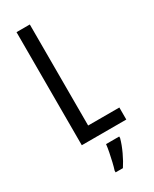

<svg xmlns="http://www.w3.org/2000/svg" viewBox="-236 -771 843 1050"><g transform="rotate(-30 185.5 -246.5)"><path d="M73 0V-714H157V-76H354V0ZM274 71Q264 108 244.5 149.5Q225 191 205 221H159V210Q165 192 171.5 164.5Q178 137 183.5 109Q189 81 191 61H274Z"/></g></svg>

Font: Noto Sans Kannada ExtraCondensed
Style: Regular
Weight: 400
Width: 2
Designer: Jelle Bosma - Monotype Design Team
Foundry: Monotype Imaging Inc.
Version: Version 2.005; ttfautohint (v1.8.4.7-5d5b)